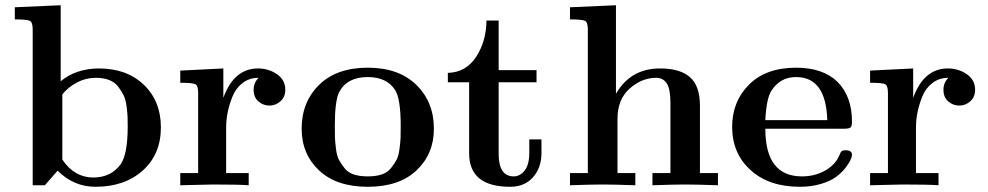

<svg xmlns="http://www.w3.org/2000/svg" viewBox="-20 -714 3809 740"><path d="M37.1 -639.2V-686L213.9 -693.8V-400.9Q272.9 -449.7 360.8 -450.2Q468.8 -450.2 534.4 -387.2Q600.1 -324.2 600.1 -223.1Q600.1 -119.1 530 -56.6Q460 5.9 348.1 5.9Q264.2 5.9 202.1 -56.2L152.8 0H106V-600.1Q106 -627.9 95.5 -633.5Q85 -639.2 37.1 -639.2ZM220.2 -99.1Q266.1 -30.3 338.9 -29.8Q408.7 -29.8 445.8 -82Q471.7 -121.1 472.2 -223.1Q472.2 -248 471.7 -262.5Q471.2 -276.9 468 -303Q464.8 -329.1 457 -345.5Q449.2 -361.8 436 -379.4Q422.9 -397 400.9 -405.5Q378.9 -414.1 350.1 -414.1Q311 -414.1 276.6 -396Q242.2 -377.9 220.2 -350.1Z M674.8 0V-46.9H743.7V-356Q743.7 -383.8 733.2 -389.4Q722.7 -395 674.8 -395V-441.9L840.8 -450.2V-336.9Q881.8 -449.7 973.6 -450.2Q1015.6 -450.2 1047.6 -428Q1079.6 -405.8 1079.6 -368.2Q1079.6 -340.3 1061 -323.7Q1042.5 -307.1 1018.6 -307.1Q994.6 -307.1 976.1 -323Q957.5 -338.9 957.5 -368.2Q957.5 -395 976.6 -414.1Q941.4 -414.1 915.5 -394.5Q889.6 -375 876.7 -343.5Q863.8 -312 857.7 -282Q851.6 -252 851.6 -222.2V-46.9H938.5V0Q902.3 -2.9 800.8 -2.9Q779.8 -2.9 674.8 0Z M1142.6 -217.8Q1142.6 -320.8 1210 -387Q1277.3 -453.1 1397.5 -453.1Q1516.6 -453.1 1584.5 -387Q1652.3 -320.8 1652.3 -217.8Q1652.3 -120.6 1585.4 -57.4Q1518.6 5.9 1397.5 5.9Q1276.4 5.9 1209.5 -57.4Q1142.6 -120.6 1142.6 -217.8ZM1270.5 -229Q1270.5 -199.2 1271 -183.6Q1271.5 -168 1274.9 -140.4Q1278.3 -112.8 1286.4 -97.9Q1294.4 -83 1307.9 -65.9Q1321.3 -48.8 1343.8 -41.5Q1366.2 -34.2 1397.2 -34.2Q1428.2 -34.2 1450.7 -41.5Q1473.1 -48.8 1486.8 -65.9Q1500.5 -83 1508.3 -97.9Q1516.1 -112.8 1519.8 -140.4Q1523.4 -168 1523.9 -183.6Q1524.4 -199.2 1524.4 -229Q1524.4 -332 1503.4 -366.2Q1471.2 -417 1397.5 -417Q1317.4 -417 1287.1 -358.9Q1270.5 -325.2 1270.5 -229Z M1706.1 -397V-433.1Q1775.9 -435.1 1814.9 -494.6Q1854 -554.2 1855 -634.8H1901.9V-443.8H2047.9V-397H1901.9V-121.1Q1901.9 -34.2 1960 -34.2Q1983.9 -34.2 2002 -56.6Q2020 -79.1 2020 -126V-176.8H2066.9V-124Q2066.9 -67.9 2034.4 -31Q2002 5.9 1946.3 5.9Q1788.1 5.9 1788.1 -123V-397Z M2176.8 0V-46.9H2245.6V-600.1Q2245.6 -627.9 2235.1 -633.5Q2224.6 -639.2 2176.8 -639.2V-686L2354 -693.8V-354H2355Q2411.1 -450.2 2523.9 -450.2Q2601.1 -450.2 2639.4 -416.5Q2677.7 -382.8 2677.7 -306.2V-46.9H2747.1V0Q2663.1 -2.9 2620.8 -2.9Q2578.6 -2.9 2494.6 0V-46.9H2564V-316.9Q2564 -371.1 2549.8 -392.6Q2535.6 -414.1 2508.8 -414.1Q2453.6 -414.1 2406.7 -372.6Q2359.9 -331.1 2359.9 -255.9V-46.9H2428.7V0Q2344.7 -2.9 2302.7 -2.9Q2260.7 -2.9 2176.8 0Z M2801.8 -225.1Q2801.8 -323.2 2867.2 -388.2Q2932.6 -453.1 3048.3 -453.1Q3151.4 -453.1 3207.5 -398.9Q3263.7 -342.8 3263.7 -245.1Q3263.7 -226.1 3257.1 -221.9Q3250.5 -217.8 3231.4 -217.8H2929.7Q2929.7 -34.2 3070.3 -34.2Q3070.8 -34.2 3071.3 -34.2Q3120.1 -34.2 3159.4 -56.2Q3198.7 -78.1 3214.4 -113.8Q3219.2 -127 3223.4 -130.9Q3227.5 -134.8 3239.7 -134.8Q3263.7 -134.8 3263.7 -117.2Q3263.7 -110.4 3258.1 -97.7Q3252.4 -85 3238 -66.4Q3223.6 -47.9 3202.1 -32Q3180.7 -16.1 3144 -5.1Q3107.4 5.9 3062.5 5.9Q2943.4 5.9 2872.6 -58.6Q2801.8 -123 2801.8 -225.1ZM2929.7 -251H3168.5Q3163.6 -417 3048.3 -417Q2987.3 -417 2953.6 -365.2Q2933.6 -334 2929.7 -251Z M3333.5 0V-46.9H3402.3V-356Q3402.3 -383.8 3391.8 -389.4Q3381.3 -395 3333.5 -395V-441.9L3499.5 -450.2V-336.9Q3540.5 -449.7 3632.3 -450.2Q3674.3 -450.2 3706.3 -428Q3738.3 -405.8 3738.3 -368.2Q3738.3 -340.3 3719.7 -323.7Q3701.2 -307.1 3677.2 -307.1Q3653.3 -307.1 3634.8 -323Q3616.2 -338.9 3616.2 -368.2Q3616.2 -395 3635.3 -414.1Q3600.1 -414.1 3574.2 -394.5Q3548.3 -375 3535.4 -343.5Q3522.5 -312 3516.4 -282Q3510.3 -252 3510.3 -222.2V-46.9H3597.2V0Q3561 -2.9 3459.5 -2.9Q3438.5 -2.9 3333.5 0Z"/></svg>

Font: CMU Serif
Style: Bold
Weight: 700
Version: Version 0.7.0